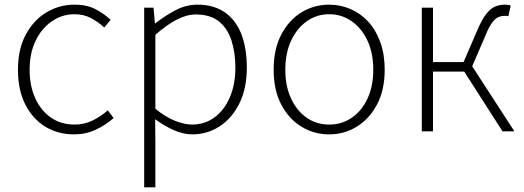

<svg xmlns="http://www.w3.org/2000/svg" viewBox="-20 -563 2244 823"><path d="M297 13Q229 13 175 -19.5Q121 -52 89 -114Q57 -176 57 -264Q57 -353 91 -415.5Q125 -478 180 -510.5Q235 -543 299 -543Q353 -543 390.5 -523Q428 -503 454 -478L427 -445Q401 -469 370 -485.5Q339 -502 300 -502Q246 -502 202 -471.5Q158 -441 132.5 -388Q107 -335 107 -264Q107 -194 131.5 -141Q156 -88 199 -58.5Q242 -29 300 -29Q342 -29 378 -47Q414 -65 442 -90L467 -57Q433 -27 390.5 -7Q348 13 297 13Z M598 240V-530H638L644 -463H646Q685 -494 731 -518.5Q777 -543 826 -543Q897 -543 944.5 -509.5Q992 -476 1015 -415.5Q1038 -355 1038 -273Q1038 -183 1005.5 -118.5Q973 -54 920 -20.5Q867 13 804 13Q767 13 726.5 -4.5Q686 -22 645 -52L646 46V240ZM803 -29Q857 -29 899 -59.5Q941 -90 965 -145.5Q989 -201 989 -273Q989 -338 972 -390Q955 -442 918 -471.5Q881 -501 819 -501Q780 -501 737 -478.5Q694 -456 646 -414V-97Q691 -60 732 -44.5Q773 -29 803 -29Z M1391 13Q1327 13 1273 -19.5Q1219 -52 1186 -114Q1153 -176 1153 -264Q1153 -353 1186 -415.5Q1219 -478 1273 -510.5Q1327 -543 1391 -543Q1439 -543 1482 -524.5Q1525 -506 1558 -470.5Q1591 -435 1610 -382.5Q1629 -330 1629 -264Q1629 -176 1595.5 -114Q1562 -52 1508.5 -19.5Q1455 13 1391 13ZM1391 -29Q1445 -29 1488 -58.5Q1531 -88 1555.5 -141Q1580 -194 1580 -264Q1580 -335 1555.5 -388Q1531 -441 1488 -471.5Q1445 -502 1391 -502Q1337 -502 1294.5 -471.5Q1252 -441 1227.5 -388Q1203 -335 1203 -264Q1203 -194 1227.5 -141Q1252 -88 1294.5 -58.5Q1337 -29 1391 -29Z M1788 0V-530H1836V-297H1967L2024 -429Q2045 -479 2064 -503Q2083 -527 2102.5 -535Q2122 -543 2145 -543Q2152 -543 2159 -542Q2166 -541 2169 -539L2159 -493Q2155 -495 2152 -495Q2149 -495 2143 -495Q2129 -495 2116 -489.5Q2103 -484 2089.5 -466Q2076 -448 2061 -411L2004 -279L2185 0H2134L1970 -256H1836V0Z"/></svg>

Font: Noto Sans JP ExtraLight
Style: Regular
Weight: 250
Designer: Ryoko NISHIZUKA  (kana, bopomofo & ideographs); Paul D. Hunt (Latin, Greek & Cyrillic); Sandoll Communications , Soo-you
Foundry: Adobe
Version: Version 2.004-H2;hotconv 1.0.118;makeotfexe 2.5.65603